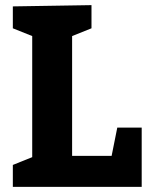

<svg xmlns="http://www.w3.org/2000/svg" viewBox="-20 -725 580 745"><path d="M435.1 -230H529.8V0H29.8V-85L105 -115.2V-585L29.8 -615.2V-700.2L335 -705.1V-615.2L259.8 -585V-120.1H413.1Z"/></svg>

Font: Kadwa
Style: Bold
Weight: 700
Designer: Sol Matas
Foundry: Sol Matas
Version: Version 1.001;PS 001.000;hotconv 1.0.70;makeotf.lib2.5.58329